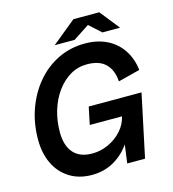

<svg xmlns="http://www.w3.org/2000/svg" viewBox="-123 -949 956 1061"><g transform="rotate(-15 354.5 -418.0)"><path d="M273 11Q199 11 145 -23Q91 -57 62.5 -116.5Q34 -176 34 -254Q34 -347 63 -428Q92 -509 144 -570.5Q196 -632 266.5 -666.5Q337 -701 420 -701Q493 -701 547.5 -673.5Q602 -646 634.5 -596Q667 -546 674 -482L549 -450Q545 -515 509 -551Q473 -587 402 -587Q350 -587 306.5 -561.5Q263 -536 230 -491Q197 -446 179 -387.5Q161 -329 161 -262Q161 -187 197 -145Q233 -103 305 -103Q353 -103 397.5 -123.5Q442 -144 474 -179.5Q506 -215 516 -261L536 -359H654L578 0H476L505 -214L544 -216Q523 -148 484.5 -97Q446 -46 392.5 -17.5Q339 11 273 11ZM331 -259 352 -359H600L579 -259ZM258 -735 395 -847H508L491 -813L372 -735ZM531 -735 445 -813 430 -847H543L632 -735Z"/></g></svg>

Font: Radio Canada Big Medium
Style: Italic
Weight: 500
Italic angle: -12°
Designer: Étienne Aubert Bonn
Foundry: Coppers and Brasses
Version: Version 1.001